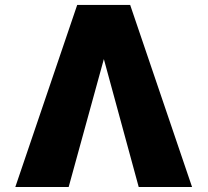

<svg xmlns="http://www.w3.org/2000/svg" viewBox="-20 -747 830 767"><path d="M534.1 0 394.9 -511 254.3 0H41.2L288.4 -727.3H500L747.2 0Z"/></svg>

Font: Karasuma Gothic
Style: Black
Weight: 900
Designer: Rasmus Andersson / Ryoko Nishizuka
Foundry: Genbu
Version: Version 1.00